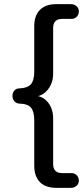

<svg xmlns="http://www.w3.org/2000/svg" viewBox="-20 -725 401 925"><path d="M250 180Q217 180 193.5 168Q170 156 157.5 132Q145 108 145 74V-146Q145 -187 129.5 -206Q114 -225 72 -226Q58 -227 49 -237.5Q40 -248 40 -263Q40 -278 49 -288.5Q58 -299 72 -299Q114 -301 129.5 -320Q145 -339 145 -379V-599Q145 -650 172.5 -677.5Q200 -705 250 -705H321Q338 -705 349 -695Q360 -685 360 -670Q360 -655 350 -644.5Q340 -634 325 -634H279Q258 -634 247 -623Q236 -612 236 -590V-369Q236 -339 224 -314.5Q212 -290 191.5 -275Q171 -260 145 -260V-264Q171 -264 191.5 -250Q212 -236 224 -211.5Q236 -187 236 -156V65Q236 87 247 98Q258 109 279 109H325Q340 109 350 119.5Q360 130 360 145Q360 160 349 170Q338 180 321 180Z"/></svg>

Font: Nunito Medium
Style: Regular
Weight: 500
Designer: Vernon Adams
Foundry: Vernon Adams
Version: Version 3.601